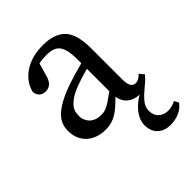

<svg xmlns="http://www.w3.org/2000/svg" viewBox="-203 -600 931 931"><g transform="rotate(-45 262.0 -135.0)"><path d="M324 -259Q298 -252 273.5 -244Q249 -236 233 -230Q200 -217 180.5 -203.5Q161 -190 151 -177Q141 -164 138 -151Q135 -138 135 -127Q135 -107 140.5 -95Q146 -83 154 -74Q177 -51 215 -51Q227 -51 238 -53.5Q249 -56 261 -62.5Q273 -69 288 -79.5Q303 -90 324 -105ZM524 173Q506 198 478.5 209.5Q451 221 419 221Q378 221 353 197.5Q328 174 328 132Q328 114 335 96.5Q342 79 354 63.5Q366 48 382 34.5Q398 21 416 11Q338 5 326 -65Q306 -45 289 -30Q272 -15 255 -5Q238 5 220 10Q202 15 180 15Q153 15 128.5 7Q104 -1 85.5 -17Q67 -33 56.5 -56.5Q46 -80 46 -111Q46 -132 53 -152Q60 -172 78 -190.5Q96 -209 128.5 -227.5Q161 -246 212 -264Q235 -272 264.5 -280.5Q294 -289 324 -297V-324Q324 -360 318.5 -383.5Q313 -407 302 -420.5Q291 -434 273.5 -439.5Q256 -445 231 -445Q220 -445 207.5 -444Q195 -443 180 -440L160 -370Q146 -322 106 -322Q85 -322 73 -333.5Q61 -345 59 -365Q73 -422 125 -456.5Q177 -491 254 -491Q333 -491 371 -451Q409 -411 409 -315V-101Q409 -42 442 -42Q454 -42 463 -47.5Q472 -53 479 -59L484 -65L504 -41Q492 -26 482 -17Q472 -8 456 5Q431 25 411.5 48Q392 71 392 97Q392 129 411.5 146.5Q431 164 460 164Q470 164 483.5 161Q497 158 512 150Z"/></g></svg>

Font: SourceSerifPro
Style: Book
Weight: 400
Designer: Frank Grießhammer
Foundry: Adobe Systems Incorporated
Version: Version 1.014;PS Version 1.0;hotconv 1.0.73;makeotf.lib2.5.5